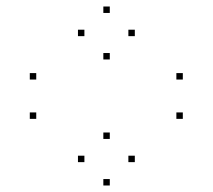

<svg xmlns="http://www.w3.org/2000/svg" viewBox="-20 -632 660 596"><path d="M398.5 -128.7V-148.7H378.5V-128.7ZM320.8 -200.7V-220.7H300.8V-200.7ZM242 -128.7V-148.7H222V-128.7ZM320.8 -56.2V-76.2H300.8V-56.2ZM398.5 -519.8V-539.8H378.5V-519.8ZM320.8 -591.8V-611.8H300.8V-591.8ZM242 -519.8V-539.8H222V-519.8ZM320.8 -447.4V-467.4H300.8V-447.4ZM547.5 -263V-283H527.5V-263ZM547.5 -385.1V-405.1H527.5V-385.1ZM92.5 -385.1V-405.1H72.5V-385.1ZM92.5 -263V-283H72.5V-263Z"/></svg>

Font: Monaspace Krypton Dots Var
Style: Regular
Weight: 400
Designer: Riley Cran and the Lettermatic Team
Version: Version 1.100 (Monaspace Krypton Dots)